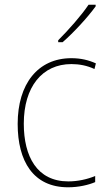

<svg xmlns="http://www.w3.org/2000/svg" viewBox="-20 -785 454 815"><path d="M386 -758V-765H356C325 -719 272 -659 227 -614V-606H246C293 -647 352 -711 386 -758ZM269 10C314 10 356 0 384 -12V-38C351 -24 310 -15 270 -15C137 -15 81 -121 81 -260C81 -416 159 -513 283 -513C316 -513 349 -507 381 -492L387 -516C356 -530 323 -538 283 -538C141 -538 55 -429 55 -259C55 -101 121 10 269 10Z"/></svg>

Font: Noto Sans Gujarati SemiCondensed Thin
Style: Regular
Weight: 100
Width: 4
Designer: Jelle Bosma - Monotype Design Team, Universal Thirst
Foundry: Monotype Imaging Inc.
Version: Version 2.106